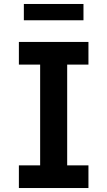

<svg xmlns="http://www.w3.org/2000/svg" viewBox="-20 -946 540 966"><path d="M75 0V-114H182V-621H75V-735H425V-621H318V-114H425V0ZM100 -844V-926H400V-844Z"/></svg>

Font: Iosevka Slab Heavy
Style: Regular
Weight: 900
Monospace: yes
Designer: Belleve Invis
Foundry: Belleve Invis
Version: Version 11.1.0; ttfautohint (v1.8.3)